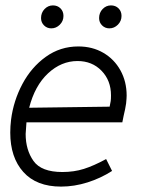

<svg xmlns="http://www.w3.org/2000/svg" viewBox="-20 -680 555 711"><path d="M75 -184Q75 -125 104 -84Q133 -43 211 -43Q254 -43 290.5 -54.5Q327 -66 373 -91L395 -47Q353 -20 304 -4.5Q255 11 206 11Q115 11 66.5 -43Q18 -97 18 -189Q18 -212 21 -237Q30 -307 63 -369Q96 -431 149.5 -469.5Q203 -508 270 -508Q322 -508 362.5 -484.5Q403 -461 426 -419.5Q449 -378 449 -326Q449 -317 447 -297Q444 -276 438 -252Q437 -246 433 -227H78Q75 -191 75 -184ZM386 -285 390 -306Q391 -313 391 -327Q391 -382 356 -418Q321 -454 267 -454Q207 -454 158 -408.5Q109 -363 88 -281ZM132 -613Q132 -633 145 -646.5Q158 -660 176 -660Q193 -660 204 -649Q215 -638 215 -621Q215 -602 201.5 -588.5Q188 -575 170 -575Q154 -575 143 -586Q132 -597 132 -613ZM347 -613Q347 -633 360 -646.5Q373 -660 391 -660Q408 -660 419 -649Q430 -638 430 -621Q430 -602 416.5 -588.5Q403 -575 385 -575Q369 -575 358 -586Q347 -597 347 -613Z"/></svg>

Font: Bellota Text
Style: Italic
Weight: 400
Italic angle: -7.5°
Designer: Kemie Guaida
Foundry: Kemie Guaida
Version: Version 4.001